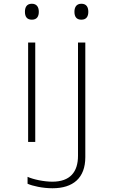

<svg xmlns="http://www.w3.org/2000/svg" viewBox="-20 -757 603 1024"><path d="M150 -652C178 -652 187 -671 187 -694C187 -719 176 -737 150 -737C122 -737 113 -718 113 -694C113 -669 123 -652 150 -652ZM414 -652C442 -652 451 -671 451 -694C451 -719 441 -737 414 -737C387 -737 377 -718 377 -694C377 -669 387 -652 414 -652ZM260 247C369 247 435 193 435 81V-530H396V74C396 160 354 212 259 212C215 212 157 200 127 186V223C154 235 207 247 260 247ZM130 0H168V-530H130Z"/></svg>

Font: Noto Sans Mono SemiCondensed ExtraLight
Style: Regular
Weight: 200
Width: 4
Designer: Monotype Design Team
Foundry: Monotype Imaging Inc.
Version: Version 2.014